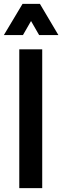

<svg xmlns="http://www.w3.org/2000/svg" viewBox="-52 -976 323 996"><path d="M67 -794 109 -867 151 -794H251L155 -956H65L-32 -794ZM48 0H167V-720H48Z"/></svg>

Font: Orbitron SemiBold
Style: Regular
Weight: 600
Designer: Matt McInerney
Foundry: The League of Moveable Type
Version: Version 2.001